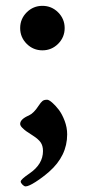

<svg xmlns="http://www.w3.org/2000/svg" viewBox="-20 -499 298 674"><path d="M73.7 -345.2Q50.8 -368.2 50.8 -400.4Q50.8 -432.6 73.7 -455.6Q96.7 -478.5 128.9 -478.5Q161.1 -478.5 184.1 -455.6Q207 -432.6 207 -400.4Q207 -368.2 184.1 -345.2Q161.1 -322.3 128.9 -322.3Q96.7 -322.3 73.7 -345.2ZM50.8 -64Q50.8 -80.6 81.5 -93.8Q98.6 -101.6 115.2 -127.4Q123.5 -140.1 129.2 -144.5Q134.8 -148.9 145.5 -148.9Q151.4 -148.9 162.8 -139.2Q174.3 -129.4 186.3 -113.8Q198.2 -98.1 207 -74.7Q215.8 -51.3 215.8 -27.3Q215.8 48.3 152.3 104Q129.4 124 105 139.6Q80.6 155.3 69.8 155.3Q64.9 155.3 58.8 149.2Q52.7 143.1 52.7 138.2Q52.7 130.9 83.5 109.9Q130.9 77.6 130.9 31.2Q130.9 12.7 122.8 1Q114.7 -10.7 96.2 -22.5Q80.1 -32.7 72.3 -38.3Q64.5 -43.9 57.6 -51Q50.8 -58.1 50.8 -64Z"/></svg>

Font: Monomachus
Style: Medium
Weight: 500
Designer: Alexey Kryukov
Version: Version 1.0